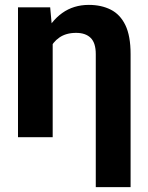

<svg xmlns="http://www.w3.org/2000/svg" viewBox="-20 -558 604 781"><path d="M194.3 -415.5V0H53.2V-528.3H184.1ZM167 -282.2 135.3 -281.2Q135.3 -355.5 160.9 -413.6Q186.5 -471.7 232.9 -504.9Q279.3 -538.1 341.3 -538.1Q392.1 -538.1 430.4 -518.8Q468.8 -499.5 490 -455.8Q511.2 -412.1 511.2 -337.9V203.1H369.6V-337.9Q369.6 -383.3 348.9 -403.8Q328.1 -424.3 289.6 -424.3Q249 -424.3 221.7 -405.5Q194.3 -386.7 180.7 -354.5Q167 -322.3 167 -282.2Z"/></svg>

Font: RobotoDEMO
Style: Regular
Weight: 400
Designer: Christian Robertson
Foundry: Google
Version: Version 2.136